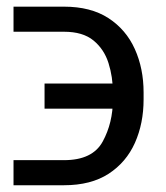

<svg xmlns="http://www.w3.org/2000/svg" viewBox="-20 -548 490 568"><path d="M20 -74.2H169.4Q253.9 -74.2 283.9 -129.4Q314 -184.6 314 -253.9V-274.4Q314 -320.3 301 -361.3Q288.1 -402.3 256.6 -428.2Q225.1 -454.1 169.4 -454.1H20V-528.3H169.4Q248.5 -528.3 300.8 -494.4Q353 -460.4 378.9 -402.8Q404.8 -345.2 404.8 -274.4V-253.9Q404.8 -183.1 379.2 -125.5Q353.5 -67.9 301.3 -33.9Q249 0 169.4 0H20ZM111.8 -226.6V-300.8H382.3V-226.6Z"/></svg>

Font: RobotoDEMO
Style: Regular
Weight: 400
Designer: Christian Robertson
Foundry: Google
Version: Version 2.136